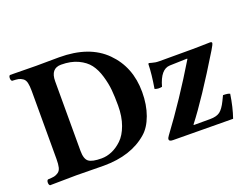

<svg xmlns="http://www.w3.org/2000/svg" viewBox="-102 -853 1371 1062"><g transform="rotate(-20 584.0 -322.0)"><path d="M776.9 -445.8Q781.7 -444.8 791.3 -441.9Q800.8 -439 811.3 -437.5Q821.8 -436 835.9 -436H1028.8Q1042 -436 1065.9 -436.5Q1089.8 -437 1109.9 -437.5Q1129.9 -438 1130.9 -438Q1143.1 -438 1143.1 -430.9Q1143.1 -423.8 1125 -394Q982.4 -159.2 891.1 -42L892.1 -39.1H987.8Q1025.9 -39.1 1045.9 -54Q1065.9 -68.8 1085.9 -109.9L1100.1 -139.2Q1128.9 -139.2 1140.1 -132.8Q1128.9 -57.6 1107.9 2.9L755.9 0Q732.9 0 732.9 -12.2Q732.9 -20 742.2 -32.2Q865.2 -197.8 983.9 -395L981.9 -397L879.9 -394Q824.7 -392.1 798.8 -297.9Q775.9 -293 755.9 -300.8Q770 -384.8 771 -439.9Q771 -445.8 776.9 -445.8ZM253.9 -119.1Q253.9 -71.3 274.4 -55.7Q294.9 -40 350.1 -40Q380.9 -40 411.4 -53Q441.9 -65.9 470.5 -93Q499 -120.1 517.1 -169.7Q535.2 -219.2 535.2 -284.2Q535.2 -335.9 531.5 -376Q527.8 -416 514.4 -460.9Q501 -505.9 478.5 -535.4Q456.1 -564.9 414.6 -584.5Q373 -604 315.9 -604Q253.9 -604 253.9 -528.8ZM185.1 0 30.8 2Q23.9 -2.9 23.9 -15.4Q23.9 -27.8 30.8 -32.2Q55.7 -33.2 67.9 -35.6Q80.1 -38.1 92.5 -46.6Q105 -55.2 109.4 -73.5Q113.8 -91.8 113.8 -122.1V-522.9Q113.8 -552.7 109.4 -571.3Q105 -589.8 92.5 -598.4Q80.1 -606.9 68.1 -609.4Q56.2 -611.8 30.8 -612.8Q23.9 -617.7 23.9 -630.4Q23.9 -643.1 30.8 -647Q144.5 -645 185.1 -645Q203.1 -645 247.6 -645.5Q292 -646 319.8 -646Q496.6 -646 591.3 -551Q686 -456.1 686 -309.1Q686 -233.9 664.1 -173.8Q642.1 -113.8 605 -82Q508.8 2 347.2 2Q327.1 2 266.1 1Q205.1 0 185.1 0Z"/></g></svg>

Font: Linux Libertine
Style: Bold
Weight: 700
Designer: Philipp H. Poll
Foundry: Philipp H. Poll
Version: Version 5.0.3